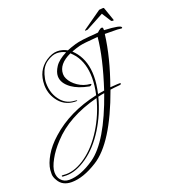

<svg xmlns="http://www.w3.org/2000/svg" viewBox="-299 -752 1030 1163"><g transform="rotate(-20 216.5 -171.0)"><path d="M461 -506Q569 -501 569 -484Q569 -478 558 -480Q547 -482 538 -482L457 -483Q439 -338 378 -168L422 -171Q443 -173 445 -169Q449 -161 428 -160Q401 -158 374 -154Q264 151 130 234Q38 292 -37 292Q-97 292 -122 247Q-136 224 -136 205Q-136 186 -135 178Q-131 139 -102.5 90Q-74 41 -23 -4Q97 -112 281 -152Q294 -210 294 -260Q294 -354 248 -415Q233 -433 221 -444Q136 -405 136 -341Q136 -325 143 -311Q158 -279 193.5 -255Q229 -231 272 -228Q280 -227 274.5 -221Q269 -215 261 -216Q193 -229 152 -258Q102 -294 102 -339Q102 -366 123 -398.5Q144 -431 199 -459Q173 -473 143.5 -473Q114 -473 79 -449.5Q44 -426 30 -378Q21 -348 21 -325Q21 -251 66 -202Q99 -167 148 -165Q163 -164 162 -161Q161 -158 147 -159Q76 -162 37 -220Q7 -264 7 -317Q7 -410 78 -458Q116 -483 149.5 -483Q183 -483 213 -466Q234 -475 270.5 -486Q307 -497 401 -503L421 -505Q428 -511 432 -515Q444 -525 452 -525Q460 -525 460 -515V-508Q460 -506 461 -506ZM-54 243Q-80 243 -81.5 240Q-83 237 -81.5 235Q-80 233 -72.5 234Q-65 235 -53 235Q8 235 76 186.5Q144 138 198 51Q252 -36 277 -135Q83 -85 -21 29Q-66 77 -90 122Q-116 169 -116 200Q-116 231 -100 250Q-80 274 -47 274Q27 274 117 212Q233 131 331 -147Q314 -145 290 -139Q264 -37 208 53Q152 143 80.5 193Q9 243 -54 243ZM308 -266Q308 -215 294 -155L336 -162Q398 -351 410 -481Q316 -474 290.5 -467.5Q265 -461 236 -450Q253 -433 261 -422Q308 -360 308 -266ZM506 -632 536 -546Q536 -542 534 -541Q522 -541 519 -546L482 -604L374 -546Q370 -542 360 -542Q352 -540 352 -544L353 -546L475 -632Q490 -634 498 -634Q506 -634 506 -632Z"/></g></svg>

Font: Lovers Quarrel
Style: Regular
Weight: 400
Designer: Robert E. Leuschke
Foundry: Robert E. Leuschke
Version: Version 1.001